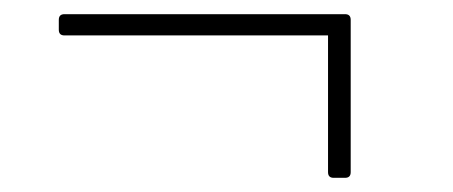

<svg xmlns="http://www.w3.org/2000/svg" viewBox="-20 -411 640 271"><path d="M451 -160Q443 -160 443 -168V-361H71Q63 -361 63 -369V-383Q63 -391 71 -391H467Q475 -391 475 -383V-168Q475 -160 467 -160Z"/></svg>

Font: LINE Seed Sans App Thin
Style: Regular
Weight: 250
Designer: LINE VX Design & Dalton Maag Ltd & Sandoll Inc
Foundry: Dalton Maag Ltd
Version: Version 1.003